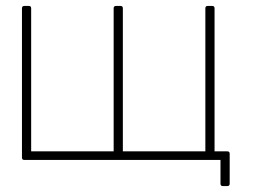

<svg xmlns="http://www.w3.org/2000/svg" viewBox="-20 -526 858 647"><path d="M85 -498V-16H363V-498Q363 -506 371 -506H386Q394 -506 394 -498V-16H672V-498Q672 -506 680 -506H695Q703 -506 703 -498V-16H746Q754 -16 754 -8V93Q754 101 746 101H731Q723 101 723 93V13H62Q54 13 54 5V-498Q54 -506 62 -506H77Q85 -506 85 -498Z"/></svg>

Font: LINE Seed JP_TTF Thin
Style: Regular
Weight: 250
Designer: LY Corporation & Fontrix & Fontworks
Version: Version 1.008